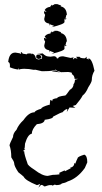

<svg xmlns="http://www.w3.org/2000/svg" viewBox="-20 -725 484 914"><path d="M194.8 162.1H189.5Q185.1 155.3 175.3 155.3L162.6 168.5L171.4 150.4Q160.6 155.3 155.8 156.2Q100.6 133.8 92.8 116.2Q86.9 110.4 67.4 95.2Q47.4 65.4 47.4 51.8Q47.4 44.4 33.7 23.9Q33.7 -10.7 25.4 -32.7Q25.4 -39.6 42 -72.8Q42 -90.3 58.6 -107.4Q68.4 -131.8 91.8 -153.3Q117.2 -190.4 144.5 -190.4Q146.5 -198.7 176.3 -207.5Q177.2 -215.8 214.8 -226.6L216.3 -223.6L219.2 -249.5L231.9 -243.2L228.5 -247.1Q229 -254.9 252.4 -257.8Q252.4 -265.6 291 -270.5Q295.9 -273.4 312 -296.9Q330.1 -307.1 330.1 -324.7Q335.9 -329.6 336.9 -345.7L352.5 -349.6H335Q334.5 -366.2 321.3 -372.6L323.2 -377.9Q315.9 -381.3 304.7 -382.3Q286.6 -382.3 270 -381.3Q255.4 -388.2 251 -388.2L245.1 -393.6Q232.4 -386.2 192.4 -386.2H178.2Q151.9 -393.1 148.9 -393.1L140.1 -392.6Q118.2 -397.5 95.7 -397.5Q86.4 -397.5 77.6 -396L71.3 -394H70.3V-402.8L67.4 -394Q47.4 -396 26.9 -404.8L27.3 -412.1Q27.3 -428.7 19 -429.7Q23.4 -474.6 52.2 -474.6H53.7Q77.6 -471.7 79.1 -468.3L80.6 -467.8L79.1 -475.6L83.5 -476.6L87.9 -469.7L107.4 -466.3Q107.9 -470.7 118.7 -470.7L127 -470.2L128.9 -465.3L129.9 -470.2Q146.5 -468.8 150.4 -448.7Q154.3 -442.9 165 -441.9Q167.5 -441.9 179.7 -446.3L180.7 -457Q178.7 -464.8 157.2 -468.3L183.1 -470.7Q196.8 -457.5 207 -456.5L220.2 -455.1L237.3 -457.5Q249.5 -455.6 250.5 -447.3L256.3 -446.8Q258.8 -457 280.3 -457Q285.6 -456.5 316.4 -449.2L330.6 -452.1L327.1 -442.9H327.6Q332.5 -442.9 335.4 -449.2L349.1 -445.3L342.3 -454.6H359.4Q359.9 -447.8 383.3 -447.3L394.5 -455.1L391.1 -447.3L402.8 -441.4L400.4 -447.3Q418 -447.3 429.7 -388.2Q417 -367.7 417 -343.8Q416.5 -334 400.9 -310.5Q388.2 -280.8 373.5 -270.5Q365.2 -253.4 340.8 -225.1L326.2 -220.7L338.9 -211.9L311 -213.4L297.9 -191.9L300.8 -206.1Q291.5 -206.1 277.3 -190.4Q271 -190.4 232.9 -169.9Q232.9 -159.7 192.9 -154.8Q190.9 -136.7 155.3 -133.8Q131.8 -109.9 131.3 -88.4Q112.3 -85.4 99.1 -41Q98.6 -20.5 95.2 -14.6L100.6 -13.7L88.4 -5.9L95.2 -4.9Q95.2 9.8 110.8 52.7Q110.8 62 144.5 83.5Q181.6 112.3 207 112.3L231 107.4Q246.1 107.4 263.2 105L262.2 97.7L288.1 85.9L289.1 90.3L317.4 75.7L313.5 73.7Q333.5 69.3 334 50.8L338.4 54.2Q343.8 39.1 349.6 27.8Q349.6 21 381.3 11.2Q395.5 16.1 395.5 47.9L383.8 74.7Q348.6 124 302.2 138.7Q290 146 274.4 148.4Q269 155.8 248 156.2L240.7 153.8L228 159.7L229.5 156.2H215.3Q211.9 156.2 194.8 162.1ZM265.6 -380.4 226.6 -385.7 243.2 -390.1ZM163.6 -444.3Q160.2 -444.8 156.2 -447.5Q152.3 -450.2 152.3 -452.6Q152.3 -464.8 158.2 -464.8Q177.2 -464.8 177.2 -451.2Q177.2 -448.2 171.9 -446.3Q166.5 -444.3 163.6 -444.3ZM214.5 -485.5Q190.6 -489.4 190.6 -508.6L194.9 -527.3Q189.5 -534 189.5 -540.2L190.2 -544.9L202 -540.6L192.6 -550.4Q200.4 -563.3 218 -565.2L219.9 -562.9L219.5 -570.7L223 -568.4L224.6 -575.8L229.3 -571.5Q230.9 -571.5 231.2 -574.2L235.9 -575.4L239.5 -573L236.7 -578.1L252.3 -578.5L271.5 -571.5L268.4 -568Q296.9 -562.1 298.4 -526.6L296.1 -527.3L291.8 -510.5L293 -508.6L298 -510.9Q293.7 -505.1 291.8 -505.1Q289.8 -505.1 289.1 -510.5Q286.7 -506.2 286.7 -500.4L287.1 -493.7Q287.1 -482.8 224.6 -468.4L237.5 -475L217.6 -482.4L216.4 -474.6ZM214.5 -612.5Q190.6 -616.4 190.6 -635.5L194.9 -654.3Q189.5 -660.9 189.5 -667.2L190.2 -671.9L202 -667.6L192.6 -677.3Q200.4 -690.2 218 -692.2L219.9 -689.8L219.5 -697.6L223 -695.3L224.6 -702.7L229.3 -698.4Q230.9 -698.4 231.2 -701.2L235.9 -702.3L239.5 -700L236.7 -705.1L252.3 -705.5L271.5 -698.4L268.4 -694.9Q296.9 -689.1 298.4 -653.5L296.1 -654.3L291.8 -637.5L293 -635.5L298 -637.9Q293.7 -632 291.8 -632Q289.8 -632 289.1 -637.5Q286.7 -633.2 286.7 -627.3L287.1 -620.7Q287.1 -609.8 224.6 -595.3L237.5 -601.9L217.6 -609.4L216.4 -601.6Z"/></svg>

Font: Truetypewriter PolyglOTT
Style: Regular
Weight: 400
Designer: Sergey Beatoff a.k.a. Sam_T
Version: Version 3.76